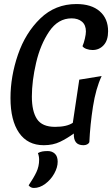

<svg xmlns="http://www.w3.org/2000/svg" viewBox="-20 -700 556 952"><path d="M423 5Q420 12 412 16Q404 20 394 20Q368 20 356.5 5.5Q345 -9 346 -38Q313 -14 278 3Q243 20 197 20Q117 20 74.5 -41.5Q32 -103 32 -214Q32 -321 69 -429Q106 -537 180 -608.5Q254 -680 359 -680Q433 -680 474.5 -644Q516 -608 516 -545Q516 -500 494 -476Q472 -452 439 -452Q424 -452 409.5 -457Q395 -462 389 -471Q396 -487 401 -509Q406 -531 406 -544Q406 -576 386.5 -592.5Q367 -609 335 -609Q268 -609 224 -544Q180 -479 159 -388.5Q138 -298 138 -221Q138 -148 163.5 -109.5Q189 -71 253 -71Q311 -71 341 -91L373 -305L484 -323Q455 -261 441 -171.5Q427 -82 423 5ZM148 232Q132 232 122 219Q147 182 160.5 153.5Q174 125 174 92Q174 75 168 59Q179 53 190 51Q201 49 217 49Q238 49 252 62Q266 75 266 102Q266 130 249 160.5Q232 191 204.5 211.5Q177 232 148 232Z"/></svg>

Font: Sansita Light Italic
Style: Regular
Weight: 300
Italic angle: -11°
Designer: Pablo Cosgaya
Foundry: Omnibus-Type
Version: Version 1.006